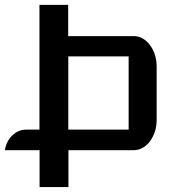

<svg xmlns="http://www.w3.org/2000/svg" viewBox="-48 -760 725 780"><path d="M112.8 -149.9H-27.8Q-25.9 -167 -18.3 -182.1Q-10.7 -197.3 0.7 -208.7Q12.2 -220.2 26.9 -226.8Q41.5 -233.4 57.6 -233.4H112.3V-740.2H229V-613.3H495.6Q514.6 -613.3 531.5 -603.8Q548.3 -594.2 561 -577.4Q573.7 -560.5 581.1 -537.8Q588.4 -515.1 588.4 -489.3V-272.9Q588.4 -247.1 581.1 -224.9Q573.7 -202.6 561 -185.8Q548.3 -168.9 531.5 -159.4Q514.6 -149.9 495.6 -149.9H230V0H112.8ZM474.6 -233.4V-530.8H229.5V-233.4Z"/></svg>

Font: Atomic Age
Style: Regular
Weight: 400
Designer: James Grieshaber
Foundry: James Grieshaber
Version: Version 1.008; ttfautohint (v1.4.1) -l 6 -r 46 -G 0 -x 0 -H 